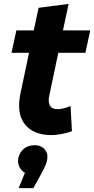

<svg xmlns="http://www.w3.org/2000/svg" viewBox="-20 -681 483 985"><path d="M39 -410 64 -525H153L178 -641L332 -661L303 -525H443L418 -410H279L233 -191Q230 -178 230 -167Q230 -121 275 -121Q305 -121 342 -137L349 -8Q325 1 296 6.5Q267 12 243 12Q167 12 122.5 -27.5Q78 -67 78 -140Q78 -167 84 -197L129 -410ZM221 144Q217 166 186 221L151 284H76L108 205Q93 199 81 178Q69 157 74 130Q80 102 101.5 83Q123 64 159 64Q191 64 210 86Q229 108 221 144Z"/></svg>

Font: Radio Canada
Style: Bold Italic
Weight: 700
Italic angle: -12°
Designer: Charles Daoud, Etienne Aubert Bonn, Alexandre Saumier Demers, Jacques Le Bailly
Foundry: Radio-Canada
Version: Version 2.104; ttfautohint (v1.8.4.7-5d5b);gftools[0.9.28.de